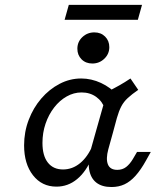

<svg xmlns="http://www.w3.org/2000/svg" viewBox="-20 -743 646 776"><path d="M353.2 -486.3Q326.6 -486.3 309.7 -503.2Q292.7 -520.2 292.7 -546Q292.7 -574.2 312.9 -593.1Q333.1 -612.1 361.3 -612.1Q387.9 -612.1 404.8 -595.2Q421.8 -578.2 421.8 -552.4Q421.8 -525 401.6 -505.6Q381.5 -486.3 353.2 -486.3ZM208.1 11.3Q149.2 11.3 113.3 -34.7Q77.4 -80.6 77.4 -155.6Q77.4 -209.7 96 -258.5Q114.5 -307.3 146.8 -344.8Q179 -382.3 220.6 -404Q262.1 -425.8 308.1 -425.8Q349.2 -425.8 388.3 -407.7Q427.4 -389.5 457.3 -356.5L404 -303.2Q393.5 -333.9 368.5 -351.6Q343.5 -369.4 309.7 -369.4Q278.2 -369.4 249.6 -353.2Q221 -337.1 198.8 -308.5Q176.6 -279.8 164.1 -243.1Q151.6 -206.5 151.6 -165.3Q151.6 -113.7 173.4 -85.9Q195.2 -58.1 234.7 -58.1Q272.6 -58.1 303.6 -83.5Q334.7 -108.9 354.8 -156.5L351.6 -105.6Q328.2 -49.2 291.5 -19Q254.8 11.3 208.1 11.3ZM366.1 -206.5 412.9 -371.8Q438.7 -384.7 461.7 -397.6Q484.7 -410.5 507.3 -425.8L538.7 -379.8Q512.9 -362.1 496.4 -346.8Q479.8 -331.5 470.2 -312.9Q460.5 -294.4 452.4 -266.1L436.3 -206.5ZM417.7 -139.5Q407.3 -100.8 416.1 -78.6Q425 -56.5 454 -56.5Q475 -56.5 489.9 -68.1Q504.8 -79.8 516.9 -100L533.9 -129H589.5L570.2 -94.4Q549.2 -56.5 527.8 -32.7Q506.5 -8.9 483.1 2Q459.7 12.9 430.6 12.9Q391.9 12.9 369 -5.2Q346 -23.4 340.3 -58.5Q334.7 -93.5 348.4 -143.5L366.1 -206.5H436.3ZM241.1 -662.9 258.1 -723.4H554L537.1 -662.9Z"/></svg>

Font: Playfair 5pt SemiExpanded Light
Style: Italic
Weight: 300
Width: 6
Italic angle: -15.6°
Designer: Claus Eggers Sørensen
Foundry: Claus Eggers Sørensen
Version: Version 2.203